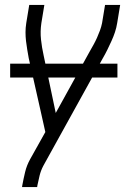

<svg xmlns="http://www.w3.org/2000/svg" viewBox="-20 -550 540 775"><path d="M69 205 70 198Q75 171 81.5 144Q88 117 102 92L163 -17L144 -102L96 -315Q93 -332 90 -349.5Q87 -367 85 -384.5Q83 -402 83 -420Q83 -438 86 -457L98 -530H159L147 -457Q142 -423 145.5 -390.5Q149 -358 156 -327L205 -94L342 -342Q350 -356 357.5 -369.5Q365 -383 371.5 -397.5Q378 -412 383.5 -427Q389 -442 392 -457L404 -530H465L453 -457Q450 -438 444 -420Q438 -402 430 -384.5Q422 -367 413.5 -349.5Q405 -332 395 -315L155 119Q145 138 140 158Q135 178 131 198L130 205ZM21 -237V-293H454V-237Z"/></svg>

Font: Iosevka Curly Light Oblique
Style: Regular
Weight: 300
Italic angle: -9°
Monospace: yes
Designer: Belleve Invis
Foundry: Belleve Invis
Version: Version 11.1.0; ttfautohint (v1.8.3)